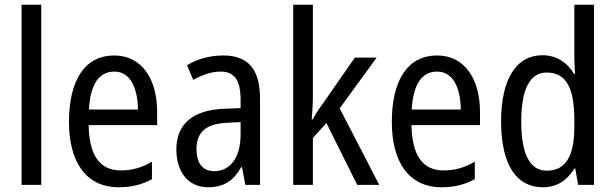

<svg xmlns="http://www.w3.org/2000/svg" viewBox="-20 -780 2596 810"><path d="M154 0V-760H71V0Z M462 -546C340 -546 271 -445 271 -265C271 -102 339 10 481 10C535 10 578 -1 621 -24V-98C577 -72 536 -61 489 -61C401 -61 356 -125 354 -252H643V-308C643 -444 580 -546 462 -546ZM462 -478C531 -478 561 -407 562 -318H355C361 -425 398 -478 462 -478Z M922 -546C865 -546 812 -531 769 -505L795 -443C835 -465 873 -478 911 -478C968 -478 995 -443 995 -359V-324L925 -321C793 -316 724 -256 724 -150C724 -58 771 10 858 10C925 10 965 -18 998 -75H1001L1015 0H1077V-363C1077 -483 1031 -546 922 -546ZM938 -262 995 -265V-213C995 -113 950 -58 884 -58C838 -58 809 -87 809 -151C809 -220 846 -258 938 -262Z M1300 -377V-760H1217V0H1300V-198L1357 -261L1487 0H1580L1413 -323L1569 -537H1477L1342 -343C1328 -324 1310 -296 1299 -276H1295C1298 -308 1300 -345 1300 -377Z M1824 -546C1702 -546 1633 -445 1633 -265C1633 -102 1701 10 1843 10C1897 10 1940 -1 1983 -24V-98C1939 -72 1898 -61 1851 -61C1763 -61 1718 -125 1716 -252H2005V-308C2005 -444 1942 -546 1824 -546ZM1824 -478C1893 -478 1923 -407 1924 -318H1717C1723 -425 1760 -478 1824 -478Z M2270 10C2331 10 2373 -20 2403 -69H2407L2419 0H2486V-760H2403V-543C2403 -523 2404 -494 2406 -468H2402C2373 -517 2327 -547 2268 -547C2159 -547 2094 -448 2094 -268C2094 -86 2158 10 2270 10ZM2287 -60C2214 -60 2179 -132 2179 -267C2179 -399 2213 -474 2286 -474C2370 -474 2403 -408 2403 -272V-246C2403 -122 2367 -60 2287 -60Z"/></svg>

Font: Noto Sans Arabic UI Cn
Style: Regular
Weight: 400
Width: 3
Designer: Monotype Design Team, Nadine Chahine and Nizar Qandah
Foundry: Monotype Imaging Inc.
Version: Version 2.010